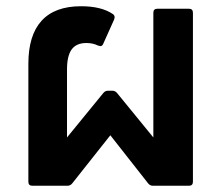

<svg xmlns="http://www.w3.org/2000/svg" viewBox="-20 -596 714 616"><path d="M84 0Q71 0 71 -13V-391Q71 -483 113.5 -529.5Q156 -576 240 -576Q305 -576 342 -551Q351 -545 346 -533L311 -455Q308 -448 302 -448L294 -450Q278 -458 257 -458Q225 -458 210 -437.5Q195 -417 195 -373V-155L311 -297Q317 -305 327 -305H340Q350 -305 356 -297L472 -155V-555Q472 -568 485 -568H586Q599 -568 599 -555V-13Q599 0 586 0H471Q461 0 455 -8L334 -162L212 -8Q206 0 196 0Z"/></svg>

Font: LINE Seed Sans TH App
Style: Bold
Weight: 700
Designer: Dalton Maag Ltd | Thai characters by Cadson Demak Co.,Ltd.
Foundry: Dalton Maag Ltd
Version: Version 1.003